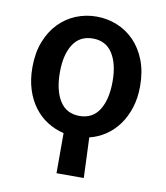

<svg xmlns="http://www.w3.org/2000/svg" viewBox="-78 -568 700 811"><g transform="rotate(10 272.0 -162.5)"><path d="M272 -77Q328 -77 356.5 -122Q385 -167 385 -245Q385 -320 356.5 -364.5Q328 -409 272 -409Q216 -409 187.5 -364.5Q159 -320 159 -245Q159 -167 187.5 -122Q216 -77 272 -77ZM219 178V6Q181 -3 148.5 -23.5Q116 -44 92 -76Q68 -108 54.5 -150.5Q41 -193 41 -245Q41 -307 59.5 -355Q78 -403 110 -436Q142 -469 183.5 -486Q225 -503 272 -503Q318 -503 360 -486Q402 -469 434 -436Q466 -403 484.5 -355Q503 -307 503 -245Q503 -194 489.5 -152Q476 -110 452.5 -78Q429 -46 397.5 -25Q366 -4 329 5Q331 50 332.5 90Q334 130 336 178Z"/></g></svg>

Font: Giro Sans Semibold
Style: Regular
Weight: 600
Designer: Paul D. Hunt
Foundry: Adobe Systems Incorporated
Version: Version 1.000;PS 1.0;hotconv 1.0.88;makeotf.lib2.5.647800